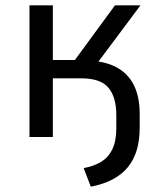

<svg xmlns="http://www.w3.org/2000/svg" viewBox="-20 -516 604 723"><path d="M322 187 295 117Q333 110 360.5 93.5Q388 77 403 46Q418 15 418 -33V-82Q418 -150 388.5 -185.5Q359 -221 286 -221H179V0H91V-496H179V-290H262L413 -496H509L329 -255L299 -288Q367 -288 413 -265.5Q459 -243 482.5 -198.5Q506 -154 506 -87V-34Q506 12 495 49Q484 86 461.5 113.5Q439 141 404 159.5Q369 178 322 187Z"/></svg>

Font: Nunito Sans 7pt SemiCondensed
Style: Regular
Weight: 400
Width: 4
Designer: Vernon Adams
Foundry: Vernon Adams
Version: Version 3.101;gftools[0.9.27]